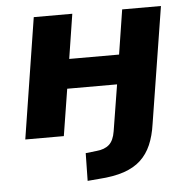

<svg xmlns="http://www.w3.org/2000/svg" viewBox="-51 -551 785 794"><g transform="rotate(-5 342.0 -154.0)"><path d="M281 193 283 78 328 73Q362 70 381 53Q400 36 406 -2L437 -194H230L199 0H39L118 -501H278L249 -316H456L485 -501H646L569 -18Q562 31 546 68Q530 105 502.5 130.5Q475 156 432.5 170.5Q390 185 328 189Z"/></g></svg>

Font: Nunito Sans 8pt ExtraBold
Style: Italic
Weight: 800
Italic angle: -9°
Version: Version 3.101;gftools[0.9.27]